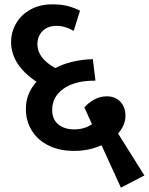

<svg xmlns="http://www.w3.org/2000/svg" viewBox="-20 -699 684 883"><path d="M536 164 447 -31Q389 -5 321 -5Q254 -5 204 -29.5Q154 -54 126.5 -98Q99 -142 99 -198Q99 -269 148 -323Q31 -401 31 -506Q31 -552 54.5 -592Q78 -632 121 -655.5Q164 -679 220 -679Q261 -679 290.5 -671.5Q320 -664 348 -650L319 -557Q280 -580 240 -580Q199 -580 175.5 -556Q152 -532 152 -495Q152 -432 234 -386Q308 -424 407 -427L419 -328Q327 -329 273.5 -292Q220 -255 220 -194Q220 -150 248 -127Q276 -104 321 -104Q369 -104 403 -128L368 -205Q386 -226 413 -241Q440 -256 471 -256Q510 -256 533.5 -231Q557 -206 557 -166Q557 -124 523 -85L644 108Z"/></svg>

Font: MartelSansBold
Style: Bold
Weight: 700
Designer: Dan Reynolds and Mathieu Réguer
Foundry: Dan Reynolds and Mathieu Réguer
Version: Version 1.002; ttfautohint (v1.1) -l 5 -r 5 -G 72 -x 0 -D la